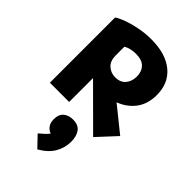

<svg xmlns="http://www.w3.org/2000/svg" viewBox="-287 -745 1199 1199"><g transform="rotate(45 313.0 -145.0)"><path d="M481 49 220 -211V0H50V-576Q74 -592 114.5 -606.5Q155 -621 205 -630.5Q255 -640 307 -640Q434 -640 505.5 -581Q577 -522 577 -418Q577 -339 537.5 -286Q498 -233 431 -208L596 -75ZM315 -312Q359 -312 383 -340Q407 -368 407 -411Q407 -455 381.5 -481.5Q356 -508 303 -508Q253 -508 220 -488V-410Q220 -363 247.5 -337.5Q275 -312 315 -312ZM289 350 220 278 225 273Q242 259 255.5 246.5Q269 234 278 221Q256 213 242 194Q228 175 228 143Q228 102 252 81Q276 60 315 60Q363 60 384 89.5Q405 119 405 166Q405 220 378 267Q351 314 289 350Z"/></g></svg>

Font: Braah One
Style: Regular
Weight: 400
Designer: Ashish Kumar
Foundry: Ashish Kumar
Version: Version 1.001; ttfautohint (v1.8.4.7-5d5b);gftools[0.9.29]